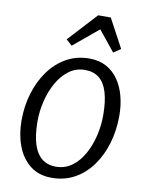

<svg xmlns="http://www.w3.org/2000/svg" viewBox="-108 -1100 888 1181"><g transform="rotate(10 336.0 -509.0)"><path d="M298 8Q217.1 8 163.1 -34.8Q109.1 -77.6 82.1 -149.3Q55.1 -221.1 55.1 -307.9Q55.1 -397.1 79.2 -477.4Q103.4 -557.8 148.8 -620.5Q194.2 -683.2 258.1 -719.1Q322 -755 401.2 -755Q462.8 -755 508.2 -729.9Q553.6 -704.9 583.5 -660.9Q613.3 -616.9 628 -560Q642.7 -503.2 642.7 -439.5Q642.7 -349.6 619.1 -268.9Q595.4 -188.2 550.6 -125.7Q505.7 -63.3 442 -27.6Q378.2 8 298 8ZM311.8 -63.9Q367.9 -63.9 411.6 -95.7Q455.3 -127.6 484.9 -180.7Q514.6 -233.8 529.8 -298.6Q545.1 -363.3 544.5 -429.1Q543.9 -512.5 527.1 -568.6Q510.4 -624.7 475.7 -652.9Q441 -681.1 386.8 -681.1Q331.4 -681.1 287.6 -649.1Q243.9 -617 213.8 -563.8Q183.7 -510.6 168.1 -446.1Q152.5 -381.7 152.8 -316.7Q154.3 -188.3 194 -126.1Q233.7 -63.9 311.8 -63.9ZM434.9 -943.4 279 -813.5 242.1 -846.8 407.1 -1026.1H485.9L582.2 -846.8L537.7 -816.4Z"/></g></svg>

Font: Merriweather Sans Variable Regular
Style: Italic
Weight: 300
Italic angle: -8°
Designer: Eben Sorkin
Foundry: Eben Sorkin
Version: Version 2.001